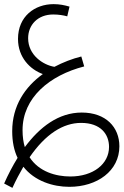

<svg xmlns="http://www.w3.org/2000/svg" viewBox="-45 -509 597 928"><path d="M15 399C32 362 50 328 68 297C122 366 211 394 290 394C425 394 532 317 532 198C532 106 467 35 350 35C238 35 147 105 75 202C68 179 64 152 64 120C64 -37 195 -145 362 -188L348 -236C304 -225 260 -208 218 -186C163 -195 91 -243 91 -324C91 -389 138 -439 212 -439C239 -439 262 -435 280 -430L291 -477C267 -484 243 -489 214 -489C123 -489 42 -430 42 -321C42 -231 101 -173 162 -151C76 -89 14 2 14 125C14 176 23 219 40 254C16 293 -6 335 -25 378ZM347 85C442 85 482 140 482 201C482 284 405 344 295 344C225 344 143 321 98 251C175 139 260 85 347 85Z"/></svg>

Font: Noto Sans Arabic Cond Light
Style: Regular
Weight: 300
Width: 3
Designer: Monotype Design Team, Nadine Chahine, Nizar Qandah and Khaled Hosny
Foundry: Monotype Imaging Inc.
Version: Version 2.012